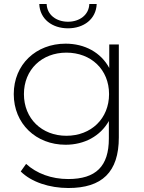

<svg xmlns="http://www.w3.org/2000/svg" viewBox="-20 -745 722 963"><path d="M321 -603C242 -603 180 -649 177 -725C177 -725 214 -725 214 -725C216 -670 263 -636 321 -636C379 -636 426 -670 428 -725C428 -725 465 -725 465 -725C462 -649 400 -603 321 -603ZM528 -404C528 -404 528 -522 528 -522C528 -522 576 -522 576 -522C576 -522 576 -56 576 -56C576 119 491 198 323 198C228 198 137 168 84 115C84 115 111 77 111 77C163 125 238 153 322 153C461 153 526 89 526 -50C526 -50 526 -138 526 -138C483 -62 403 -19 309 -19C161 -19 49 -124 49 -273C49 -422 161 -526 309 -526C405 -526 486 -482 528 -404ZM313 -64C437 -64 527 -150 527 -273C527 -396 437 -481 313 -481C190 -481 100 -396 100 -273C100 -150 190 -64 313 -64Z"/></svg>

Font: TamingNoise
Style: Regular
Weight: 500
Designer: Julieta Ulanovsky
Foundry: Julieta Ulanovsky
Version: ""